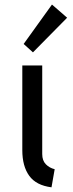

<svg xmlns="http://www.w3.org/2000/svg" viewBox="-20 -800 316 828"><path d="M76.2 -152.3V-517.6H162.1V-135.7Q162.1 -107.4 177.7 -91.6Q193.4 -75.7 215.8 -70.3L202.1 7.8Q136.2 -0.5 106.2 -41.7Q76.2 -83 76.2 -152.3ZM82 -610.4 204.1 -780.3 269.5 -723.6 122.1 -574.2Z"/></svg>

Font: Reddit Sans Strawberry
Style: Regular
Weight: 400
Designer: Stephen Hutchings
Foundry: Reddit
Version: Version 1.013